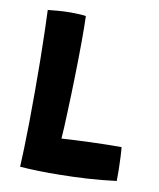

<svg xmlns="http://www.w3.org/2000/svg" viewBox="-75 -710 631 764"><g transform="rotate(10 240.0 -328.0)"><path d="M57.5 -10Q59 -37.5 60.5 -85Q62 -132.5 62.8 -192Q63.5 -251.5 63.5 -315Q63.5 -378 62.8 -440Q62 -502 60.5 -555Q59 -608 57.5 -643.5Q70 -645 96.5 -647.2Q123 -649.5 151.5 -649.5Q166.5 -649.5 185.2 -648.5Q204 -647.5 211 -646Q212.5 -607 212.2 -544Q212 -481 210.2 -406.2Q208.5 -331.5 205.5 -258Q204.5 -225.5 203 -196.8Q201.5 -168 200 -149Q256 -152.5 318.2 -154.8Q380.5 -157 441.5 -157Q443 -145 444.2 -120.5Q445.5 -96 446 -68.5Q446.5 -41 446 -21Q387.5 -13.5 329.5 -10Q271.5 -6.5 220 -6Q175 -5 133.8 -6.2Q92.5 -7.5 57.5 -10Z"/></g></svg>

Font: Grandstander SemiBold
Style: Regular
Weight: 600
Designer: Tyler Finck
Foundry: Etcetera Type Co
Version: Version 1.200; ttfautohint (v1.8.3)